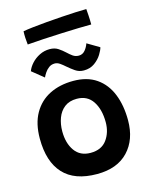

<svg xmlns="http://www.w3.org/2000/svg" viewBox="-133 -991 853 1088"><g transform="rotate(-15 293.0 -446.5)"><path d="M300 12.5Q168 12.5 102.5 -58.8Q37 -130 37 -265Q37 -353 70.8 -412.5Q104.5 -472 164.5 -502.2Q224.5 -532.5 304 -532.5Q385.5 -532.5 439.5 -495Q493.5 -457.5 520.2 -391Q547 -324.5 547 -237Q547 -123.5 482.5 -55.5Q418 12.5 300 12.5ZM295 -113Q359 -113 390.5 -156Q422 -199 422 -259Q422 -334 390.5 -381.8Q359 -429.5 297 -429.5Q253.5 -429.5 225.5 -408Q197.5 -386.5 184 -350.5Q170.5 -314.5 170.5 -272Q170.5 -202.5 202.2 -157.8Q234 -113 295 -113ZM87 -647.5Q95 -670 114.5 -691.5Q134 -713 161.8 -727Q189.5 -741 221.5 -741Q251 -741 271.2 -727.5Q291.5 -714 308.5 -698Q323 -684 338.2 -673.2Q353.5 -662.5 373 -662.5Q395 -662.5 409.8 -680Q424.5 -697.5 431.5 -719L502.5 -677Q499 -661.5 484 -637Q469 -612.5 442.5 -593.2Q416 -574 379 -574Q351 -574 329 -589.2Q307 -604.5 288 -621Q273 -634.5 258.2 -644.8Q243.5 -655 228.5 -655Q208.5 -655 194 -644.2Q179.5 -633.5 169.8 -618.8Q160 -604 155 -592.5ZM486 -815Q456.5 -815 410 -813.8Q363.5 -812.5 309.8 -810.2Q256 -808 203.2 -805Q150.5 -802 109 -798.5Q106.5 -818.5 105.5 -838.5Q104.5 -858.5 105.5 -877Q126.5 -881 163.2 -885.2Q200 -889.5 244.8 -893.2Q289.5 -897 334.8 -900Q380 -903 418.5 -904.8Q457 -906.5 481.5 -906.5Q482.5 -896.5 484.2 -870.2Q486 -844 486 -815Z"/></g></svg>

Font: Grandstander SemiBold
Style: Regular
Weight: 600
Designer: Tyler Finck
Foundry: Etcetera Type Co
Version: Version 1.200; ttfautohint (v1.8.3)